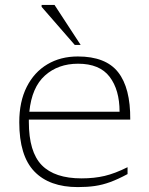

<svg xmlns="http://www.w3.org/2000/svg" viewBox="-20 -752 607 782"><path d="M297 -522Q410.5 -522 461 -458Q511.5 -394 510.5 -265H97.5Q97.5 -260.5 97.5 -255.5Q97.5 -133 150.2 -79.2Q203 -25.5 312 -25.5Q364 -25.5 406.2 -35.5Q448.5 -45.5 499.5 -71V-43Q460.5 -22 429 -10.5Q397.5 1 366.5 5.5Q335.5 10 297 10Q181 10 119.8 -53.8Q58.5 -117.5 58.5 -254Q58.5 -338 88.8 -398Q119 -458 172.8 -490Q226.5 -522 297 -522ZM298 -492.5Q217 -492.5 163.2 -444.5Q109.5 -396.5 99.5 -297H467Q467 -386 426.5 -439.2Q386 -492.5 298 -492.5ZM308.5 -569H284.5L149.5 -724V-732H202Z"/></svg>

Font: Newsreader 6pt ExtraLight
Style: Regular
Weight: 275
Designer: Hugues Gentile
Foundry: Production Type
Version: Version 1.003; ttfautohint (v1.8.3)